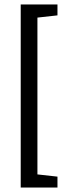

<svg xmlns="http://www.w3.org/2000/svg" viewBox="-20 -715 351 862"><path d="M73 -695H238V-646L148 -636V68L238 78V127H73Z"/></svg>

Font: Martel Sans Light
Style: Regular
Weight: 300
Designer: Dan Reynolds and Mathieu Réguer
Foundry: Dan Reynolds and Mathieu Réguer
Version: Version 1.002; ttfautohint (v1.1) -l 5 -r 5 -G 72 -x 0 -D la